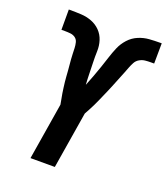

<svg xmlns="http://www.w3.org/2000/svg" viewBox="-136 -839 813 934"><g transform="rotate(20 270.0 -371.5)"><path d="M131 0 179 -294Q177 -308 174 -321.5Q171 -335 169 -349Q167 -363 165 -377Q163 -391 161.5 -405.5Q160 -420 159 -434Q158 -448 157 -462.5Q156 -477 154.5 -491Q153 -505 152 -519.5Q151 -534 150.5 -548Q150 -562 149.5 -576.5Q149 -591 145.5 -605Q142 -619 131 -627Q120 -635 105.5 -636.5Q91 -638 76 -638H59V-743H66Q95 -743 123.5 -741.5Q152 -740 178 -730Q204 -720 223 -700.5Q242 -681 250.5 -654.5Q259 -628 258 -599Q257 -570 258 -541.5Q259 -513 259.5 -484.5Q260 -456 262 -427Q273 -454 283 -481Q293 -508 302.5 -535.5Q312 -563 320.5 -590Q329 -617 340.5 -644Q352 -671 372.5 -693.5Q393 -716 420.5 -727.5Q448 -739 476 -741Q504 -743 532 -743H540L539 -638H522Q507 -638 492.5 -636.5Q478 -635 464 -627Q450 -619 442.5 -605Q435 -591 429.5 -576.5Q424 -562 418.5 -548Q413 -534 407 -519.5Q401 -505 395.5 -491Q390 -477 384 -462.5Q378 -448 372 -434Q366 -420 359.5 -405.5Q353 -391 347 -377Q341 -363 334 -349Q327 -335 320 -321.5Q313 -308 305 -294L257 0Z"/></g></svg>

Font: Iosevka Extrabold Oblique
Style: Regular
Weight: 800
Italic angle: -9°
Monospace: yes
Designer: Belleve Invis
Foundry: Belleve Invis
Version: Version 32.5.0; ttfautohint (v1.8.4)